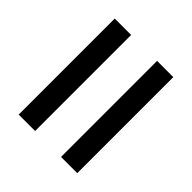

<svg xmlns="http://www.w3.org/2000/svg" viewBox="-46 -708 670 670"><g transform="rotate(-45 289.0 -373.5)"><path d="M52 -437V-518H526V-437ZM52 -229V-309H526V-229Z"/></g></svg>

Font: Menbere
Style: Regular
Weight: 400
Designer: Aleme Tadesse
Foundry: Sorkin Type Co
Version: Version 1.000